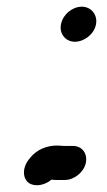

<svg xmlns="http://www.w3.org/2000/svg" viewBox="-20 -515 321 575"><path d="M237 -27C243 -55 226 -78 198 -78H175C169 -78 163 -78 158 -79C120 -81 89 -66 70 -42C45 -14 47 21 68 34C88 46 117 38 134 23C140 24 145 24 151 24H174C202 24 231 1 237 -27ZM163 -444C156 -415 176 -390 204 -390C232 -390 261 -412 267 -440C274 -469 254 -495 225 -495C197 -495 169 -472 163 -444Z"/></svg>

Font: Electronic
Style: UltBlkIt
Weight: 500
Version: Version 1.011